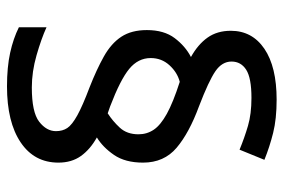

<svg xmlns="http://www.w3.org/2000/svg" viewBox="-151 -654 811 549"><g transform="rotate(90 254.5 -379.5)"><path d="M66 -394Q66 -443 89 -473.5Q112 -504 143 -520Q107 -540 87.5 -567.5Q68 -595 68 -634Q68 -695 119.5 -730Q171 -765 265 -765Q320 -765 360 -755Q400 -745 437 -730L408 -659Q374 -673 340 -683Q306 -693 260 -693Q203 -693 179.5 -678Q156 -663 156 -636Q156 -609 183.5 -590Q211 -571 284 -543Q360 -515 402.5 -479Q445 -443 445 -383Q445 -332 423 -300Q401 -268 373 -251Q407 -232 426 -205.5Q445 -179 445 -141Q445 -72 387 -33Q329 6 227 6Q172 6 131 -3Q90 -12 58 -28V-107Q91 -92 138 -78.5Q185 -65 230 -65Q301 -65 328 -86Q355 -107 355 -134Q355 -153 346 -166.5Q337 -180 310 -195Q283 -210 230 -230Q179 -250 141.5 -271Q104 -292 85 -321Q66 -350 66 -394ZM146 -405Q146 -369 177 -343.5Q208 -318 284 -289L304 -282Q326 -296 345 -316.5Q364 -337 364 -370Q364 -394 351 -413.5Q338 -433 305.5 -451Q273 -469 214 -488Q187 -481 166.5 -458.5Q146 -436 146 -405Z"/></g></svg>

Font: Noto Sans Sundanese Medium
Style: Regular
Weight: 500
Version: Version 2.003